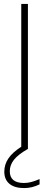

<svg xmlns="http://www.w3.org/2000/svg" viewBox="-20 -760 251 980"><path d="M182 154V181Q143.5 200 103.5 200Q54.5 200 28.2 178.2Q2 156.5 2 116Q2 80 22.5 49.2Q43 18.5 88.5 -11V-740H122.5V0Q72 29 51 55.8Q30 82.5 30 114Q30 174 102.5 174Q120.5 174 139 169.2Q157.5 164.5 182 154Z"/></svg>

Font: Encode Sans Semi Condensed Thin
Style: Regular
Weight: 250
Width: 4
Designer: Multiple Designers
Foundry: Impallari Type
Version: Version 2.000